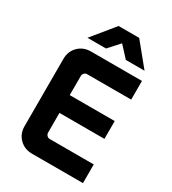

<svg xmlns="http://www.w3.org/2000/svg" viewBox="-216 -1026 1020 1139"><g transform="rotate(30 294.0 -456.5)"><path d="M188 0Q136 0 102 -34Q68 -68 68 -119V-581Q68 -632 102 -666Q136 -700 188 -700H537V-572H236Q224 -572 216 -563.5Q208 -555 208 -543V-157Q208 -145 216 -136.5Q224 -128 236 -128H537V0ZM136 -291V-413H516V-291ZM129 -760 254 -913H395L520 -760H392L285 -876H361L256 -760Z"/></g></svg>

Font: SUSE Thin
Style: Bold
Weight: 700
Version: Version 1.000